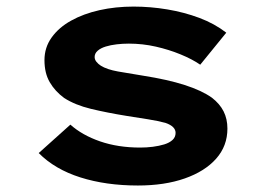

<svg xmlns="http://www.w3.org/2000/svg" viewBox="-20 -562 813 592"><path d="M405.2 10Q306.8 10 227.9 -15Q149 -40 99.4 -90.1L197 -177.7Q233.2 -145.3 288.5 -126.1Q343.9 -107 412.2 -107Q431.6 -107 451 -109.4Q470.4 -111.9 486.5 -116.8Q502.6 -121.8 512 -130.5Q521.4 -139.2 521.4 -152.3Q521.4 -172.3 490.2 -183.1Q468.6 -189 436.5 -194.2Q404.4 -199.5 371.8 -204.4Q308.9 -214.6 260.2 -226.4Q211.5 -238.2 177.8 -259.9Q149.6 -280.6 133.4 -308.5Q117.1 -336.4 117.1 -376.5Q117.1 -415.6 139.2 -446.4Q161.3 -477.3 199.3 -498.4Q237.4 -519.6 286.9 -530.7Q336.4 -541.7 391.7 -541.7Q443.6 -541.7 495.8 -533Q548 -524.3 595 -506.7Q641.9 -489 677.7 -461.2L597.4 -362.5Q572.6 -379.6 537 -394.2Q501.4 -408.9 460.6 -418.2Q419.8 -427.5 377.2 -427.5Q357.8 -427.5 339.5 -425.3Q321.3 -423.2 306 -418.5Q290.6 -413.8 281.2 -405.6Q271.8 -397.4 271.8 -386.3Q271.8 -378.3 277.3 -371.5Q282.8 -364.6 290.8 -359.5Q309.3 -347.8 343.8 -341.6Q378.2 -335.5 420.9 -328.7Q496.7 -316.8 549.4 -299.9Q602.2 -282.9 633.3 -260.8Q657.6 -242 669.4 -218.7Q681.2 -195.3 681.2 -165.5Q681.2 -112 646.5 -72.8Q611.8 -33.6 549.7 -11.8Q487.6 10 405.2 10Z"/></svg>

Font: Lexend Tera
Style: Regular
Weight: 400
Designer: Bonnie Shaver-Troup, Thomas Jockin
Foundry: Lexend
Version: Version 1.007